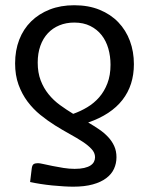

<svg xmlns="http://www.w3.org/2000/svg" viewBox="-20 -700 563 726"><path d="M100.1 -63.5Q101.6 -75.2 106.9 -79.1Q112.3 -83 123.5 -83Q129.9 -83 144.8 -79.6Q159.7 -76.2 179.2 -72.3Q198.7 -68.4 220.5 -64.9Q242.2 -61.5 262.2 -61.5Q283.2 -61.5 298.1 -64.9Q313 -68.4 322 -74.2Q331.1 -80.1 335.2 -88.1Q339.4 -96.2 339.4 -105.5Q339.4 -122.1 326.4 -136.2Q313.5 -150.4 292.2 -164.3Q271 -178.2 243.9 -193.1Q216.8 -208 188.2 -225.8Q159.7 -243.7 132.6 -265.6Q105.5 -287.6 84.2 -315.9Q63 -344.2 50 -379.9Q37.1 -415.5 37.1 -460.4Q37.1 -509.3 52.7 -549.8Q68.4 -590.3 97.7 -619.1Q127 -647.9 168.2 -664.1Q209.5 -680.2 260.7 -680.2Q314.5 -680.2 356.4 -663.1Q398.4 -646 427.2 -616Q456.1 -585.9 471.2 -545.4Q486.3 -504.9 486.3 -457.5Q486.3 -377.9 443.1 -322.3Q399.9 -266.6 313.5 -236.8Q335.4 -224.1 354.7 -210.9Q374 -197.8 388.7 -182.1Q403.3 -166.5 411.9 -147.7Q420.4 -128.9 420.4 -105.5Q420.4 -82 411.1 -61.8Q401.9 -41.5 381.8 -26.4Q361.8 -11.2 330.8 -2.7Q299.8 5.9 256.8 5.9Q240.7 5.9 220 4.6Q199.2 3.4 177.2 1.2Q155.3 -1 133.5 -4.4Q111.8 -7.8 93.8 -11.7ZM122.6 -463.4Q122.6 -425.3 133.8 -396Q145 -366.7 163.6 -343.8Q182.1 -320.8 206.5 -303Q231 -285.2 256.8 -269.5Q284.7 -279.3 310.3 -294.7Q335.9 -310.1 355.2 -332.3Q374.5 -354.5 386.2 -385Q397.9 -415.5 397.9 -455.1Q397.9 -487.3 389.6 -516.4Q381.3 -545.4 364.3 -567.1Q347.2 -588.9 321.3 -601.8Q295.4 -614.7 260.7 -614.7Q230 -614.7 204.6 -604.2Q179.2 -593.8 160.9 -574.2Q142.6 -554.7 132.6 -526.6Q122.6 -498.5 122.6 -463.4Z"/></svg>

Font: Carlito
Style: Regular
Weight: 400
Designer: Lukasz Dziedzic
Foundry: tyPoland Lukasz Dziedzic
Version: Version 1.103; Beta1; all basic design good, some composites